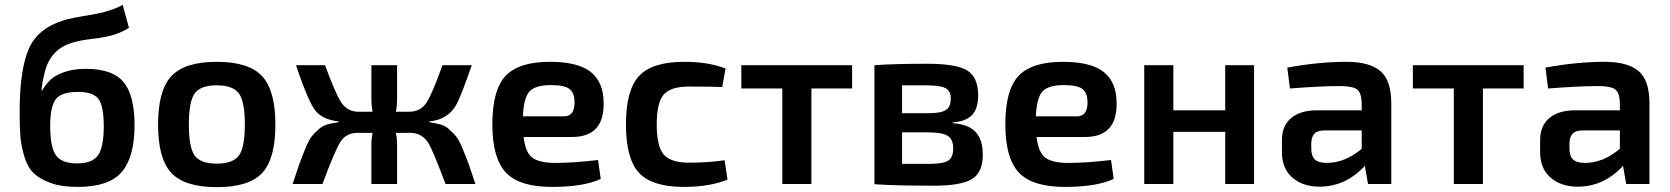

<svg xmlns="http://www.w3.org/2000/svg" viewBox="-20 -759 6890 792"><path d="M486 -739 512 -644Q474 -621 437 -612Q400 -603 356 -598Q312 -593 282 -584Q186 -557 164 -458Q154 -420 151 -385H153Q170 -412 187.5 -429.5Q205 -447 243 -461Q281 -475 335 -475Q444 -475 489.5 -420.5Q535 -366 535 -242Q535 -113 483 -50.5Q431 12 299 12Q233 12 188 -4.5Q143 -21 118 -45.5Q93 -70 80 -114.5Q67 -159 64 -197Q61 -235 61 -297Q61 -466 97 -553.5Q133 -641 242 -675Q269 -684 352.5 -697.5Q436 -711 486 -739ZM303 -380Q232 -380 209.5 -349Q187 -318 187 -240Q187 -151 211 -118Q235 -85 298 -85Q360 -85 384 -118Q408 -151 408 -239Q408 -322 386 -351Q364 -380 303 -380Z M874 13Q742 13 687 -45.5Q632 -104 632 -245Q632 -386 687 -445Q742 -504 874 -504Q1006 -504 1061 -445Q1116 -386 1116 -245Q1116 -104 1061.5 -45.5Q1007 13 874 13ZM759 -245Q759 -151 783 -117.5Q807 -84 874 -84Q941 -84 965.5 -117.5Q990 -151 990 -245Q990 -340 965.5 -373.5Q941 -407 874 -407Q807 -407 783 -373.5Q759 -340 759 -245Z M1750 -255Q1778 -251 1797.5 -245.5Q1817 -240 1834 -224.5Q1851 -209 1862 -195.5Q1873 -182 1887.5 -147.5Q1902 -113 1912 -85.5Q1922 -58 1941 0H1818Q1765 -140 1747 -169Q1721 -209 1677 -211Q1675 -211 1673 -211H1613Q1618 -186 1618 -167V0H1512V-167Q1512 -186 1517 -211H1453Q1407 -210 1384 -173.5Q1361 -137 1310 0H1187Q1207 -61 1216 -86Q1225 -111 1240 -147Q1255 -183 1265 -195.5Q1275 -208 1292.5 -224Q1310 -240 1329.5 -245.5Q1349 -251 1377 -255V-258Q1307 -266 1278.5 -306Q1250 -346 1207 -472Q1203 -484 1201 -490H1321Q1363 -374 1388 -336Q1413 -298 1460 -298H1517Q1512 -322 1512 -355V-490H1618V-355Q1618 -322 1613 -298H1667Q1715 -298 1739.5 -336Q1764 -374 1805 -490H1926Q1880 -357 1861 -325Q1831 -274 1774 -262Q1763 -259 1750 -258Z M2271 -87Q2346 -87 2447 -99L2458 -21Q2388 12 2256 12Q2123 12 2067 -47Q2011 -106 2011 -246Q2011 -389 2066 -446.5Q2121 -504 2248 -504Q2365 -504 2417.5 -461.5Q2470 -419 2470 -334Q2472 -194 2340 -194H2140Q2147 -130 2176 -108.5Q2205 -87 2271 -87ZM2253 -408Q2188 -408 2164 -381.5Q2140 -355 2137 -279H2306Q2350 -279 2350 -336Q2350 -376 2329 -392Q2308 -408 2253 -408Z M2802 -504Q2904 -504 2973 -476L2959 -400Q2909 -402 2822 -402Q2747 -402 2718 -369Q2689 -336 2689 -246Q2689 -155 2718 -121.5Q2747 -88 2822 -88Q2903 -88 2969 -98L2981 -18Q2907 12 2801 12Q2670 12 2616 -46Q2562 -104 2562 -246Q2562 -388 2616.5 -446Q2671 -504 2802 -504Z M3495 -490V-394H3327V0H3207V-394H3038V-490Z M3910 -251Q3976 -246 4005 -214Q4034 -182 4034 -121Q4034 -47 3988.5 -20Q3943 7 3833 7Q3677 7 3587 1V-490Q3667 -496 3805 -496Q3924 -496 3969.5 -468.5Q4015 -441 4015 -365Q4015 -312 3990 -285Q3965 -258 3910 -254ZM3800 -407H3701V-292H3809Q3861 -292 3881.5 -305Q3902 -318 3902 -353Q3902 -384 3880 -395.5Q3858 -407 3800 -407ZM3813 -83Q3869 -83 3890.5 -96Q3912 -109 3912 -147Q3912 -184 3889.5 -198.5Q3867 -213 3809 -213H3701V-83Z M4387 -87Q4462 -87 4563 -99L4574 -21Q4504 12 4372 12Q4239 12 4183 -47Q4127 -106 4127 -246Q4127 -389 4182 -446.5Q4237 -504 4364 -504Q4481 -504 4533.5 -461.5Q4586 -419 4586 -334Q4588 -194 4456 -194H4256Q4263 -130 4292 -108.5Q4321 -87 4387 -87ZM4369 -408Q4304 -408 4280 -381.5Q4256 -355 4253 -279H4422Q4466 -279 4466 -336Q4466 -376 4445 -392Q4424 -408 4369 -408Z M5034 -490H5153V0H5034V-215H4820V0H4700V-490H4820V-304H5034Z M5534 -504Q5629 -504 5674 -466Q5719 -428 5719 -333V0H5623L5610 -75Q5531 11 5423 11Q5354 11 5311 -26.5Q5268 -64 5268 -131V-181Q5268 -240 5306 -272Q5344 -304 5413 -304H5597V-334Q5596 -376 5578 -390Q5560 -404 5507 -404Q5431 -404 5301 -394L5290 -480Q5419 -504 5534 -504ZM5389 -147Q5389 -115 5404 -101Q5419 -87 5453 -87Q5527 -87 5597 -145V-221H5441Q5412 -220 5400.5 -206Q5389 -192 5389 -166Z M6265 -490V-394H6097V0H5977V-394H5808V-490Z M6599 -504Q6694 -504 6739 -466Q6784 -428 6784 -333V0H6688L6675 -75Q6596 11 6488 11Q6419 11 6376 -26.5Q6333 -64 6333 -131V-181Q6333 -240 6371 -272Q6409 -304 6478 -304H6662V-334Q6661 -376 6643 -390Q6625 -404 6572 -404Q6496 -404 6366 -394L6355 -480Q6484 -504 6599 -504ZM6454 -147Q6454 -115 6469 -101Q6484 -87 6518 -87Q6592 -87 6662 -145V-221H6506Q6477 -220 6465.5 -206Q6454 -192 6454 -166Z"/></svg>

Font: Exo 2 Semi Bold
Style: Regular
Weight: 600
Designer: Natanael Gama
Version: Version 1.001;PS 001.001;hotconv 1.0.88;makeotf.lib2.5.64775